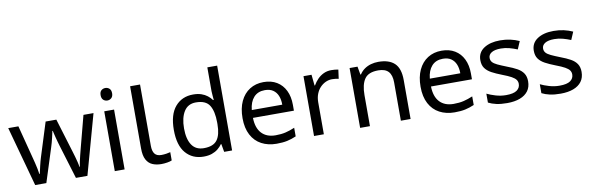

<svg xmlns="http://www.w3.org/2000/svg" viewBox="-51 -1222 5226 1694"><g transform="rotate(-10 2562.0 -375.0)"><path d="M431 -303Q425 -324 419 -344.5Q413 -365 408.5 -383.5Q404 -402 400 -418Q396 -434 394 -445H390Q388 -434 384.5 -418Q381 -402 376.5 -383Q372 -364 366.5 -343.5Q361 -323 354 -302L258 -1H158L11 -537H102L176 -251Q184 -222 191 -192.5Q198 -163 203.5 -136.5Q209 -110 211 -91H215Q218 -103 222 -121Q226 -139 230.5 -159Q235 -179 240.5 -199Q246 -219 251 -235L346 -537H442L534 -235Q541 -212 548.5 -186Q556 -160 562 -135.5Q568 -111 570 -92H574Q576 -109 581.5 -134.5Q587 -160 594.5 -190.5Q602 -221 610 -251L685 -537H775L626 -1H523Z M959 -536V0H871V-536ZM916 -737Q936 -737 951.5 -723.5Q967 -710 967 -681Q967 -653 951.5 -639Q936 -625 916 -625Q894 -625 879 -639Q864 -653 864 -681Q864 -710 879 -723.5Q894 -737 916 -737Z M1287 10Q1243 10 1208.5 -4.5Q1174 -19 1154 -55.5Q1134 -92 1134 -157V-714H1223V-165Q1223 -117 1241.5 -93Q1260 -69 1300 -69Q1322 -69 1345.5 -72.5Q1369 -76 1382 -80V-6Q1368 1 1340.5 5.5Q1313 10 1287 10Z M1667 10Q1567 10 1507 -59.5Q1447 -129 1447 -267Q1447 -405 1507.5 -475.5Q1568 -546 1668 -546Q1710 -546 1741 -535.5Q1772 -525 1795 -507Q1818 -489 1834 -467H1840Q1839 -480 1836.5 -505.5Q1834 -531 1834 -546V-760H1922V0H1851L1838 -72H1834Q1818 -49 1795 -30.5Q1772 -12 1740.5 -1Q1709 10 1667 10ZM1681 -63Q1766 -63 1800.5 -109.5Q1835 -156 1835 -250V-266Q1835 -366 1802 -419.5Q1769 -473 1680 -473Q1609 -473 1573.5 -416.5Q1538 -360 1538 -265Q1538 -169 1573.5 -116Q1609 -63 1681 -63Z M2299 -546Q2368 -546 2417.5 -516Q2467 -486 2493.5 -431.5Q2520 -377 2520 -304V-251H2153Q2155 -160 2199.5 -112.5Q2244 -65 2324 -65Q2375 -65 2414.5 -74.5Q2454 -84 2496 -102V-25Q2455 -7 2415 1.5Q2375 10 2320 10Q2244 10 2185.5 -21Q2127 -52 2094.5 -113.5Q2062 -175 2062 -264Q2062 -352 2091.5 -415Q2121 -478 2174.5 -512Q2228 -546 2299 -546ZM2298 -474Q2235 -474 2198.5 -433.5Q2162 -393 2155 -321H2428Q2428 -367 2414 -401Q2400 -435 2371.5 -454.5Q2343 -474 2298 -474Z M2906 -546Q2921 -546 2938.5 -544.5Q2956 -543 2969 -540L2958 -459Q2945 -462 2929.5 -464Q2914 -466 2900 -466Q2869 -466 2841 -453Q2813 -440 2791 -416.5Q2769 -393 2756.5 -360Q2744 -327 2744 -286V0H2656V-536H2728L2738 -438H2742Q2759 -468 2783 -492.5Q2807 -517 2838 -531.5Q2869 -546 2906 -546Z M3327 -546Q3423 -546 3472 -499.5Q3521 -453 3521 -349V0H3434V-343Q3434 -408 3405 -440Q3376 -472 3314 -472Q3225 -472 3191 -422Q3157 -372 3157 -278V0H3069V-536H3140L3153 -463H3158Q3176 -491 3202.5 -509.5Q3229 -528 3261 -537Q3293 -546 3327 -546Z M3894 -546Q3963 -546 4012.5 -516Q4062 -486 4088.5 -431.5Q4115 -377 4115 -304V-251H3748Q3750 -160 3794.5 -112.5Q3839 -65 3919 -65Q3970 -65 4009.5 -74.5Q4049 -84 4091 -102V-25Q4050 -7 4010 1.5Q3970 10 3915 10Q3839 10 3780.5 -21Q3722 -52 3689.5 -113.5Q3657 -175 3657 -264Q3657 -352 3686.5 -415Q3716 -478 3769.5 -512Q3823 -546 3894 -546ZM3893 -474Q3830 -474 3793.5 -433.5Q3757 -393 3750 -321H4023Q4023 -367 4009 -401Q3995 -435 3966.5 -454.5Q3938 -474 3893 -474Z M4600 -148Q4600 -96 4574 -61Q4548 -26 4500 -8Q4452 10 4386 10Q4330 10 4289.5 1Q4249 -8 4218 -24V-104Q4250 -88 4295.5 -74.5Q4341 -61 4388 -61Q4455 -61 4485 -82.5Q4515 -104 4515 -140Q4515 -160 4504 -176Q4493 -192 4464.5 -208Q4436 -224 4383 -244Q4331 -264 4294 -284Q4257 -304 4237 -332Q4217 -360 4217 -404Q4217 -472 4272.5 -509Q4328 -546 4418 -546Q4467 -546 4509.5 -536.5Q4552 -527 4589 -510L4559 -440Q4525 -454 4488 -464Q4451 -474 4412 -474Q4358 -474 4329.5 -456.5Q4301 -439 4301 -409Q4301 -387 4314 -371.5Q4327 -356 4357.5 -341.5Q4388 -327 4439 -307Q4490 -288 4526 -268Q4562 -248 4581 -219.5Q4600 -191 4600 -148Z M5079 -148Q5079 -96 5053 -61Q5027 -26 4979 -8Q4931 10 4865 10Q4809 10 4768.5 1Q4728 -8 4697 -24V-104Q4729 -88 4774.5 -74.5Q4820 -61 4867 -61Q4934 -61 4964 -82.5Q4994 -104 4994 -140Q4994 -160 4983 -176Q4972 -192 4943.5 -208Q4915 -224 4862 -244Q4810 -264 4773 -284Q4736 -304 4716 -332Q4696 -360 4696 -404Q4696 -472 4751.5 -509Q4807 -546 4897 -546Q4946 -546 4988.5 -536.5Q5031 -527 5068 -510L5038 -440Q5004 -454 4967 -464Q4930 -474 4891 -474Q4837 -474 4808.5 -456.5Q4780 -439 4780 -409Q4780 -387 4793 -371.5Q4806 -356 4836.5 -341.5Q4867 -327 4918 -307Q4969 -288 5005 -268Q5041 -248 5060 -219.5Q5079 -191 5079 -148Z"/></g></svg>

Font: uhindi15
Style: Book
Weight: 400
Designer: Jelle Bosma - Monotype Design Team
Foundry: Monotype Imaging Inc.
Version: Version 2.003